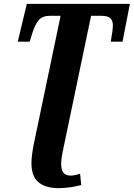

<svg xmlns="http://www.w3.org/2000/svg" viewBox="-20 -734 693 995"><path d="M143 111Q143 76 154 18L294 -652H237Q201 -652 181.5 -630.5Q162 -609 147 -561L134 -518H72L119 -714H653L615 -518H554Q565 -581 565 -603Q565 -652 509 -652H452L312 18Q310 26 303.5 59Q297 92 297 113Q297 147 309 161.5Q321 176 348 176Q356 176 370 173Q384 170 395 166L401 225Q339 241 284 241Q216 241 179.5 210.5Q143 180 143 111Z"/></svg>

Font: Noto Serif CondExtraBold
Style: Italic
Weight: 800
Width: 3
Italic angle: -12°
Designer: Monotype Design Team
Foundry: Monotype Imaging Inc.
Version: Version 1.001